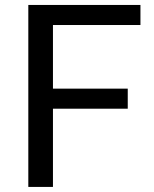

<svg xmlns="http://www.w3.org/2000/svg" viewBox="-20 -736 606 756"><path d="M188.5 -637.5H533V-716.5H91.5V0H188.5V-308H483V-387H188.5Z"/></svg>

Font: LatoLatin
Style: Regular
Weight: 400
Designer: Lukasz Dziedzic with Adam Twardoch and Botio Nikoltchev
Foundry: tyPoland Lukasz Dziedzic
Version: Version 2.015; 2015-08-06; http://www.latofonts.com/